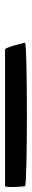

<svg xmlns="http://www.w3.org/2000/svg" viewBox="243 -1064 126 760"><g transform="rotate(-90 306.0 -684.0)"><path d="M-51 -648C-49 -638 519 -638 517 -648C515 -659 498 -727 490 -727H-50C-58 -727 -53 -659 -51 -648Z"/></g></svg>

Font: Ampere
Style: RevIta
Weight: 400
Version: Version 1